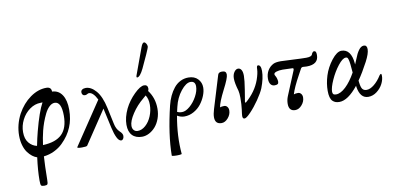

<svg xmlns="http://www.w3.org/2000/svg" viewBox="-92 -1086 3414 1664"><g transform="rotate(-10 1615.0 -254.5)"><path d="M178.2 282.2Q154.8 282.2 149.4 273.9Q144 265.6 144 230Q144 142.1 159.2 28.8Q137.7 22.5 117.2 6.6Q96.7 -9.3 78.1 -34.4Q59.6 -59.6 48.3 -98.4Q37.1 -137.2 37.1 -183.1Q37.1 -279.3 84 -369.1Q129.4 -452.1 198.7 -501.5Q268.1 -550.8 340.8 -550.8Q384.8 -550.8 384.8 -509.8Q441.4 -507.8 472.7 -460.4Q503.9 -413.1 503.9 -330.1Q503.9 -244.6 475.1 -176.8Q460.9 -142.6 439 -110.6Q417 -78.6 385.7 -47.9Q354.5 -17.1 310.8 4.2Q267.1 25.4 217.8 30.8Q212.4 109.4 210.9 232.9Q210.9 266.6 205.3 274.4Q199.7 282.2 178.2 282.2ZM76.2 -207Q76.2 -147 104.5 -112.5Q132.8 -78.1 174.8 -68.8Q188 -135.7 203.1 -192.9Q246.1 -357.4 287.1 -432.1Q282.2 -431.2 270 -431.2Q219.2 -431.2 173.8 -398.7Q128.4 -366.2 102.3 -314.5Q76.2 -262.7 76.2 -207ZM250 -189.9Q234.4 -126 227.1 -66.9Q340.8 -71.3 395 -124.8Q449.2 -178.2 449.2 -286.1Q449.2 -410.2 389.2 -410.2Q364.7 -410.2 341.8 -388.4Q318.8 -366.7 301.5 -331.1Q284.2 -295.4 271.7 -261Q259.3 -226.6 250 -189.9Z M515.6 3.9 767.6 -372.1Q733.4 -440.9 696.8 -440.9Q689.5 -440.9 680.7 -435.1Q671.9 -429.2 659.7 -429.2Q647.9 -429.2 640.9 -437.5Q633.8 -445.8 633.8 -459Q633.8 -473.6 645.5 -481.9Q657.2 -490.2 676.8 -490.2Q723.6 -490.2 767.1 -440.2Q810.5 -390.1 833 -286.1L863.8 -142.1Q873 -95.2 901.9 -67.9Q926.8 -45.9 926.8 -24.9Q926.8 -9.8 919.9 0.7Q913.1 11.2 902.8 11.2Q882.3 11.2 865.5 -22.7Q848.6 -56.6 836.9 -109.9L797.9 -287.1L603 4.9Q597.7 12.2 556.6 12.2Q515.6 12.2 515.6 3.9Z M1132.8 -502Q1127.4 -502 1127.4 -509.8Q1127.4 -513.2 1129.4 -519L1214.8 -752.9Q1228.5 -791 1242.7 -791Q1252.9 -791 1261.2 -777.3Q1269.5 -763.7 1269.5 -751Q1269.5 -741.2 1243.7 -684.1L1191.4 -570.8Q1158.2 -502 1132.8 -502ZM1086.4 11.2Q1030.8 11.2 1000.2 -20.8Q969.7 -52.7 969.7 -113.8Q969.7 -179.2 1004.4 -252Q1036.6 -317.4 1091.1 -371.1Q1145.5 -424.8 1179.7 -424.8Q1194.3 -424.8 1202.9 -416.3Q1211.4 -407.7 1211.4 -392.1Q1211.4 -380.4 1205.6 -370.1Q1258.8 -300.3 1258.8 -206.1Q1258.8 -159.2 1243.7 -117.9Q1228.5 -76.7 1204.1 -48.8Q1179.7 -21 1148.7 -4.9Q1117.7 11.2 1086.4 11.2ZM1010.7 -97.2Q1010.7 -73.2 1023.7 -59.1Q1036.6 -44.9 1057.6 -44.9Q1093.8 -44.9 1127 -74.5Q1160.2 -104 1179.9 -151.9Q1199.7 -199.7 1199.7 -251Q1199.7 -303.2 1177.7 -335.9Q1168 -326.2 1154.8 -315.9Q1093.8 -266.1 1052.2 -202.6Q1010.7 -139.2 1010.7 -97.2Z M1310.1 216.8Q1311.5 33.7 1371.1 -213.9Q1381.8 -257.8 1399.2 -294.9Q1416.5 -332 1440.7 -361.8Q1464.8 -391.6 1497.6 -408.2Q1530.3 -424.8 1568.4 -424.8Q1621.6 -424.8 1651.4 -393.3Q1681.2 -361.8 1681.2 -317.9Q1681.2 -284.2 1666 -246.1Q1650.9 -208 1625.2 -174.8Q1599.6 -141.6 1560.5 -119.9Q1521.5 -98.1 1478 -98.1Q1446.3 -98.1 1415 -116.2Q1383.3 59.1 1397.5 216.8Q1397.9 220.7 1376 222.4Q1354 224.1 1332 222.4Q1310.1 220.7 1310.1 216.8ZM1431.2 -190.9Q1426.8 -175.3 1421.4 -148.9Q1438 -139.2 1464.4 -139.2Q1496.1 -139.2 1533.4 -171.1Q1570.8 -203.1 1596.4 -250.5Q1622.1 -297.9 1622.1 -337.9Q1622.1 -383.8 1580.1 -383.8Q1541 -383.8 1495.1 -326.4Q1449.2 -269 1431.2 -190.9Z M1785.2 14.2Q1728 14.2 1728 -46.9Q1728 -74.7 1740.7 -116.2L1828.1 -402.8Q1834 -424.8 1864.7 -424.8Q1884.3 -424.8 1893.1 -417Q1901.9 -409.2 1901.9 -392.1Q1901.9 -361.8 1852.1 -266.1Q1800.8 -165.5 1794.9 -122.1Q1808.1 -127.9 1832 -127.9Q1847.7 -127.9 1858.4 -115.2Q1869.1 -102.5 1869.1 -83Q1869.1 -46.9 1842.8 -16.4Q1816.4 14.2 1785.2 14.2Z M1987.8 9.8Q1970.7 9.8 1970.7 -15.1Q1970.7 -27.3 1977.1 -71.8Q1982.9 -113.8 1982.9 -172.9Q1982.9 -213.4 1977.1 -236.8Q1956.1 -306.6 1956.1 -347.2Q1956.1 -381.3 1971.7 -403.6Q1987.3 -425.8 2005.9 -425.8Q2024.4 -425.8 2035.2 -408.2Q2045.9 -390.6 2045.9 -356Q2045.9 -317.4 2032.7 -235.8Q2016.1 -132.3 2015.1 -127.9L2022 -124Q2112.8 -201.2 2148.9 -301.8Q2167.5 -355 2168.9 -391.1Q2168.9 -423.8 2180.7 -423.8Q2208 -423.8 2208 -370.1Q2208 -306.6 2175.8 -223.1Q2159.2 -183.1 2120.6 -127.2Q2082 -71.3 2043.2 -30.8Q2004.4 9.8 1987.8 9.8Z M2433.6 14.2Q2377.4 14.2 2377.4 -49.8Q2377.4 -84 2390.6 -116.2L2476.6 -324.2Q2486.3 -345.7 2472.7 -347.2Q2397.9 -350.1 2385.7 -350.1Q2353 -350.1 2330.8 -342.8Q2308.6 -335.4 2308.6 -323.2Q2308.6 -316.4 2314.5 -307.1Q2320.3 -298.8 2325 -282.7Q2329.6 -266.6 2329.6 -253.9Q2329.6 -239.7 2321.3 -233.9Q2313 -228 2294.4 -228Q2272.5 -228 2259.5 -245.1Q2246.6 -262.2 2246.6 -293.9Q2246.6 -335 2265.9 -366.9Q2285.2 -398.9 2318.4 -415Q2340.3 -424.8 2382.3 -424.8Q2409.2 -424.8 2493.7 -419.9Q2564.5 -416 2605.5 -416Q2651.9 -416 2658.7 -436Q2662.1 -446.8 2668.7 -453.4Q2675.3 -460 2680.7 -460Q2691.4 -460 2696 -451.9Q2700.7 -443.8 2700.7 -423.8Q2700.7 -340.8 2596.7 -340.8Q2589.8 -340.8 2579.6 -341.8Q2569.3 -342.8 2563.5 -342.8Q2550.8 -342.8 2544.4 -332L2516.6 -280.8Q2461.4 -180.7 2444.3 -122.1Q2457.5 -127.9 2481.4 -127.9Q2497.1 -127.9 2507.8 -115.2Q2518.6 -102.5 2518.6 -83Q2518.6 -46.9 2492.2 -16.4Q2465.8 14.2 2433.6 14.2Z M2822.3 11.2Q2803.7 11.2 2789.6 6.3Q2775.4 1.5 2763.2 -10.3Q2751 -22 2744.6 -44.9Q2738.3 -67.9 2738.3 -101.1Q2738.3 -165.5 2759.3 -232.9Q2780.8 -301.8 2828.1 -362.3Q2875.5 -422.9 2915 -422.9Q2957.5 -422.9 2981.7 -390.1Q3005.9 -357.4 3011.2 -295.9Q3011.2 -294.4 3011.7 -290.8Q3012.2 -287.1 3012.2 -285.2Q3031.2 -329.6 3033.2 -335Q3047.4 -374.5 3068.4 -403.8Q3089.4 -433.1 3114.3 -433.1Q3142.1 -433.1 3142.1 -397Q3142.1 -359.4 3106.9 -292Q3059.6 -202.6 3017.1 -142.1Q3017.1 -134.8 3019 -127Q3023.9 -83 3036.1 -66.9Q3048.3 -50.8 3073.2 -50.8Q3104 -50.8 3139.9 -79.8Q3175.8 -108.9 3204.1 -154.8Q3212.4 -166 3218.3 -166Q3224.1 -166 3224.1 -147.9Q3224.1 -114.3 3205.8 -78.1Q3187.5 -42 3152.6 -15.4Q3117.7 11.2 3077.1 11.2Q3005.9 11.2 2989.3 -90.8Q2988.3 -94.7 2988.3 -102.1Q2897.9 11.2 2822.3 11.2ZM2774.4 -86.9Q2774.4 -71.8 2781.5 -64.9Q2788.6 -58.1 2805.2 -58.1Q2845.2 -58.1 2891.1 -101.3Q2937 -144.5 2979 -220.2Q2975.1 -268.6 2972.2 -294.7Q2969.2 -320.8 2964.8 -335.7Q2960.4 -350.6 2955.8 -354.2Q2951.2 -357.9 2942.4 -357.9Q2914.1 -357.9 2873.3 -305.7Q2832.5 -253.4 2803.5 -188.5Q2774.4 -123.5 2774.4 -86.9Z"/></g></svg>

Font: Junicode SmCond
Style: Italic
Weight: 400
Width: 4
Italic angle: -11°
Designer: Peter S. Baker
Version: Version 2.206